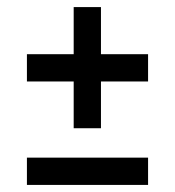

<svg xmlns="http://www.w3.org/2000/svg" viewBox="-20 -564 494 542"><path d="M188 -202V-334H56V-411H188V-544H265V-411H398V-334H265V-202ZM56 -42V-119H398V-42Z"/></svg>

Font: Saira ExtraCondensed SemiBold
Style: Regular
Weight: 600
Width: 2
Designer: Hector Gatti with collaboration of the Omnibus-Type team
Foundry: Omnibus-Type
Version: Version 1.101